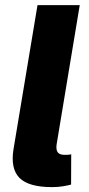

<svg xmlns="http://www.w3.org/2000/svg" viewBox="-20 -748 355 770"><path d="M188.5 2.4Q95.2 2.4 58.3 -34.4Q21.5 -71.3 34.2 -149.9L130.4 -727.5H299.8L207 -168.5Q204.1 -147 211.7 -137Q219.2 -127 239.3 -127Q248.5 -127 254.9 -127.4Q261.2 -127.9 265.6 -129.4L265.1 -7.8Q252.9 -4.4 232.9 -1Q212.9 2.4 188.5 2.4Z"/></svg>

Font: Inter 18pt ExtraBold
Style: Italic
Weight: 800
Italic angle: -9.3988°
Designer: Rasmus Andersson
Foundry: rsms
Version: Version 4.001;git-66647c0bb